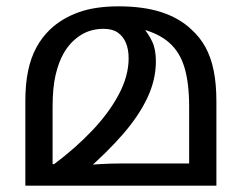

<svg xmlns="http://www.w3.org/2000/svg" viewBox="-20 -586 763 606"><path d="M354 -566Q433 -566 489.5 -547.5Q546 -529 583 -494Q611 -469 628.5 -437Q646 -405 654.5 -363Q663 -321 663 -266V0H60V-268Q60 -320 68.5 -361.5Q77 -403 94.5 -435.5Q112 -468 138 -493Q175 -528 227.5 -547Q280 -566 354 -566ZM307 -495Q265 -495 233 -474Q201 -453 181 -418Q165 -390 155.5 -349.5Q146 -309 146 -249V-68H151Q219 -119 272 -175Q325 -231 355.5 -289Q386 -347 386 -402Q386 -430 377.5 -450.5Q369 -471 352 -483Q335 -495 307 -495ZM472 -393Q472 -334 445 -277Q418 -220 368 -162.5Q318 -105 249 -45L247 -65Q276 -67 304 -68.5Q332 -70 360 -70H577V-249Q577 -323 562.5 -372Q548 -421 515 -450.5Q482 -480 428 -494L430 -501Q449 -479 460.5 -454.5Q472 -430 472 -393Z"/></svg>

Font: umalayalam85
Style: Book
Weight: 400
Designer: Jelle Bosma - Monotype Design Team
Foundry: Monotype Imaging Inc.
Version: Version 2.003